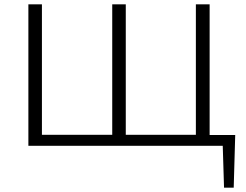

<svg xmlns="http://www.w3.org/2000/svg" viewBox="-20 -678 1144 893"><path d="M1067 195H1022L1016 0H112V-658H175V-51H502V-658H565V-51H891V-658H955V-50H1074Z"/></svg>

Font: Isabella Sans
Style: Regular
Weight: 400
Designer: Original fonts by Christian Thalmann (Catharsis Fonts), Modifications by Cristiano Sobral
Version: Version 0.002;July 12, 2020;FontCreator 13.0.0.2655 64-bit; 